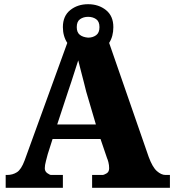

<svg xmlns="http://www.w3.org/2000/svg" viewBox="-20 -893 828 913"><path d="M7 0V-61H14Q40 -61 60.5 -74Q81 -87 97 -130L300 -689Q290 -704 284.5 -723Q279 -742 279 -764Q279 -817 314 -845Q349 -873 399 -873Q449 -873 484 -845Q519 -817 519 -764Q519 -720 499 -689L687 -147Q705 -98 726 -79.5Q747 -61 767 -61H788V0H418V-61H469Q473 -61 486 -68Q499 -75 499 -93Q499 -108 495.5 -121.5Q492 -135 489 -141L458 -232H230L207 -160Q204 -148 198.5 -127.5Q193 -107 193 -93Q193 -78 205 -69.5Q217 -61 223 -61H279V0ZM399 -714Q421 -714 437 -725.5Q453 -737 453 -764Q453 -791 437 -802Q421 -813 399 -813Q377 -813 361 -802Q345 -791 345 -764Q345 -739 359.5 -727.5Q374 -716 399 -714ZM252 -301H436L390 -457Q386 -475 379 -501Q372 -527 365 -555Q358 -583 352 -606Q346 -588 337 -559.5Q328 -531 319 -503.5Q310 -476 304 -459Z"/></svg>

Font: Noto Serif Devanagari Black
Style: Regular
Weight: 900
Designer: Universal Thirst, Indian Type Foundry and the Monotype Design Team
Foundry: Monotype Imaging Inc.
Version: Version 2.004; ttfautohint (v1.8.4.7-5d5b)